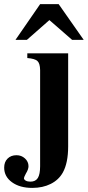

<svg xmlns="http://www.w3.org/2000/svg" viewBox="-72 -710 425 929"><path d="M257.8 -452.1V-2Q257.8 78.6 231.9 125Q211.9 160.6 173.3 179.9Q134.8 199.2 84 199.2Q23.9 199.2 -13.9 171.9Q-51.8 144.5 -51.8 101.1Q-51.8 73.7 -35.4 57.4Q-19 41 7.8 41Q31.7 41 48.8 56.6Q65.9 72.3 65.9 94.2Q65.9 109.4 53.2 129.9Q43.9 147.5 43.9 151.9Q43.9 159.2 52.7 164.1Q61.5 168.9 75.2 168.9Q100.1 168.9 111.1 151.1Q122.1 133.3 122.1 94.2V-371.1Q121.6 -403.3 109.1 -414.8Q96.7 -426.3 60.1 -429.2V-452.1ZM276.9 -517.1 167 -612.8 58.1 -517.1H2.9L122.1 -689.9H211.9L333 -517.1Z"/></svg>

Font: Accordance
Style: Bold
Weight: 700
Version: Version 1.2 (build January 31, 2020) Miklal Software Solutio